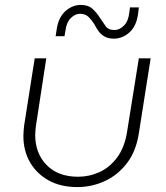

<svg xmlns="http://www.w3.org/2000/svg" viewBox="-20 -747 673 780"><path d="M592 -510 544 -205Q533 -133 496 -84.5Q459 -36 406 -11.5Q353 13 294 13Q226 13 177 -14.5Q128 -42 101.5 -88.5Q75 -135 75 -195Q75 -205 76 -216Q77 -227 78 -237L121 -510H168L126 -236Q125 -227 124 -217.5Q123 -208 123 -199Q123 -124 169.5 -76.5Q216 -29 297 -29Q343 -29 384.5 -48Q426 -67 456 -107.5Q486 -148 496 -210L544 -510ZM443 -590Q419 -590 404 -599Q389 -608 379.5 -621.5Q370 -635 363 -649Q353 -665 340 -678Q327 -691 305 -691Q285 -691 267.5 -673.5Q250 -656 246 -623L242 -600H206L210 -626Q217 -676 245.5 -701.5Q274 -727 308 -727Q339 -727 356.5 -710.5Q374 -694 385 -676Q398 -657 409 -641Q420 -625 445 -625Q465 -625 483 -642.5Q501 -660 505 -694L508 -717H544L541 -691Q534 -640 505.5 -615Q477 -590 443 -590Z"/></svg>

Font: MuseoModerno Thin ExtraLight
Style: Italic
Weight: 250
Italic angle: -9°
Version: Version 1.003